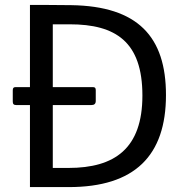

<svg xmlns="http://www.w3.org/2000/svg" viewBox="-20 -762 754 782"><path d="M102 0H260C529 0 656 -128 656 -375C656 -612 542 -737 270 -741C207 -742 110 -742 102 -742V-407H42C35 -407 32 -403 32 -394V-349C32 -339 35 -334 47 -334H102ZM264 -663C451 -663 560 -592 560 -373C560 -157 447 -78 259 -78H195V-334H351C364 -334 370 -339 370 -351V-395C370 -403 367 -407 360 -407H195V-663Z"/></svg>

Font: Cheyenne Sans
Style: Regular
Weight: 400
Designer: The Public Sans project authors (U.S. Web Design System), Libre Franklin designed by Pablo Impallari and Rodrigo Fuenzal
Foundry: The Cheyenne Sans Project Authors
Version: Version 2.007